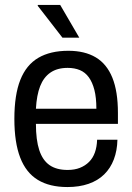

<svg xmlns="http://www.w3.org/2000/svg" viewBox="-20 -743 534 775"><path d="M252 12Q180 12 132.5 -17Q85 -46 61.5 -107Q38 -168 38 -263Q38 -360 62 -420.5Q86 -481 134.5 -509.5Q183 -538 256 -538Q322 -538 366.5 -511.5Q411 -485 433.5 -429.5Q456 -374 456 -287V-243H125Q125 -178 138.5 -137Q152 -96 180 -76.5Q208 -57 253 -57Q281 -57 302.5 -65.5Q324 -74 339.5 -89.5Q355 -105 363 -127.5Q371 -150 372 -179H454Q453 -135 439.5 -99.5Q426 -64 400.5 -39Q375 -14 337.5 -1Q300 12 252 12ZM125 -304H369Q369 -349 361 -380Q353 -411 338.5 -431Q324 -451 302.5 -460Q281 -469 253 -469Q211 -469 183.5 -450Q156 -431 142 -395Q128 -359 125 -304ZM300 -591H232L132 -720L133 -723H223Z"/></svg>

Font: Archivo SemiCondensed
Style: Regular
Weight: 400
Width: 4
Designer: Hector Gatti
Foundry: Omnibus-Type
Version: Version 2.001